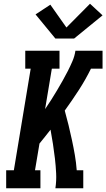

<svg xmlns="http://www.w3.org/2000/svg" viewBox="-20 -1006 568 1026"><path d="M13 0V-96H54L144 -639H115V-735H298V-639H257L221 -423Q238 -448 254 -473Q270 -498 285 -523.5Q300 -549 314.5 -574.5Q329 -600 342.5 -626.5Q356 -653 367.5 -680Q379 -707 383 -735H528V-639H466Q437 -580 401 -524.5Q365 -469 326 -415Q337 -376 346.5 -336.5Q356 -297 364.5 -257.5Q373 -218 380 -177.5Q387 -137 390 -96H425V0H276Q282 -40 280 -80Q278 -120 273.5 -159Q269 -198 263 -236.5Q257 -275 250 -313Q235 -294 220.5 -275.5Q206 -257 191 -239L167 -96H196V0ZM276 -800 170 -929 249 -981 335 -859 461 -986 528 -924 376 -800Z"/></svg>

Font: Iosevka Curly Slab Oblique
Style: Bold
Weight: 700
Italic angle: -9°
Monospace: yes
Designer: Belleve Invis
Foundry: Belleve Invis
Version: Version 11.1.0; ttfautohint (v1.8.3)